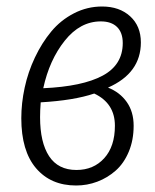

<svg xmlns="http://www.w3.org/2000/svg" viewBox="-20 -554 472 585"><path d="M291 -534.2Q343.8 -534.2 376.5 -504.4Q409.2 -474.6 409.2 -424.8Q409.2 -331.1 309.1 -287.1Q345.2 -272.9 366.2 -243.2Q387.2 -213.4 387.2 -170.9Q387.2 -127 372.3 -91.6Q357.4 -56.2 332.5 -34.2Q307.6 -12.2 276.6 -0.5Q245.6 11.2 211.9 11.2Q134.8 11.2 89.8 -41.5Q44.9 -94.2 44.9 -193.8Q44.9 -239.7 55.2 -287.1Q65.4 -334.5 86.4 -378.9Q107.4 -423.3 136.2 -458Q165 -492.7 205.3 -513.4Q245.6 -534.2 291 -534.2ZM287.1 -488.8Q224.1 -488.8 177.2 -429.9Q130.4 -371.1 111.8 -285.2Q231.4 -290.5 292.7 -323.5Q354 -356.4 354 -422.9Q354 -454.6 336.7 -471.7Q319.3 -488.8 287.1 -488.8ZM267.1 -269Q205.1 -248 104 -242.2Q102.1 -217.8 102.1 -196.8Q102.1 -120.1 129.6 -78.1Q157.2 -36.1 212.9 -36.1Q265.1 -36.1 297.6 -72Q330.1 -107.9 330.1 -170.9Q330.1 -239.3 267.1 -269Z"/></svg>

Font: Fira Sans Compressed Light
Style: Italic
Weight: 300
Width: 3
Italic angle: -8°
Designer: Carrois Corporate & Edenspiekermann AG
Foundry: Carrois Corporate GbR & Edenspiekermann AG
Version: Version 4.203;PS 004.203;hotconv 1.0.88;makeotf.lib2.5.64775